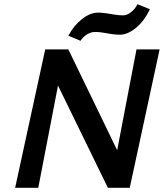

<svg xmlns="http://www.w3.org/2000/svg" viewBox="-20 -893 781 913"><path d="M52 0 195 -658H289L162 0ZM546 0H493L213 -574L234 -658H305L569 -113ZM739 -658 597 0H503L629 -658ZM363 -699 305 -723Q331 -772 370 -802.5Q409 -833 446 -833Q464 -833 484 -830Q504 -827 525 -823.5Q546 -820 564 -820Q584 -820 603 -835Q622 -850 634 -873L693 -849Q666 -793 626.5 -760.5Q587 -728 550 -728Q528 -728 507.5 -731.5Q487 -735 468.5 -738Q450 -741 432 -741Q412 -741 393 -729Q374 -717 363 -699Z"/></svg>

Font: Ysabeau Infant
Style: Bold Italic
Weight: 700
Italic angle: -12°
Designer: Christian Thalmann (Catharsis Fonts)
Version: Version 2.001;gftools[0.9.30]; featfreeze: ss01,ss02,lnum